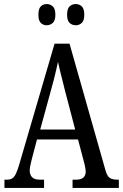

<svg xmlns="http://www.w3.org/2000/svg" viewBox="-20 -930 608 950"><path d="M2 0V-41H15Q30 -41 40 -47Q50 -53 58.5 -70Q67 -87 76 -119L250 -714H324L502 -87Q507 -69 514 -59Q521 -49 532.5 -45Q544 -41 560 -41H568V0H339V-41H357Q381 -41 392.5 -51.5Q404 -62 404 -80Q404 -87 402.5 -96.5Q401 -106 398.5 -117Q396 -128 393 -138L366 -240H163L138 -145Q136 -137 133.5 -126.5Q131 -116 129 -105.5Q127 -95 127 -86Q127 -66 138.5 -53.5Q150 -41 177 -41H198V0ZM179 -289H352L302 -480Q295 -510 288 -536Q281 -562 276 -584Q271 -606 267 -624Q263 -606 258 -584Q253 -562 247 -538.5Q241 -515 234 -490ZM355 -805Q337 -805 324.5 -816.5Q312 -828 312 -857Q312 -887 324.5 -898.5Q337 -910 355 -910Q372 -910 384.5 -898.5Q397 -887 397 -857Q397 -828 384.5 -816.5Q372 -805 355 -805ZM211 -805Q194 -805 182 -816.5Q170 -828 170 -857Q170 -887 182 -898.5Q194 -910 211 -910Q228 -910 241 -898.5Q254 -887 254 -857Q254 -828 241 -816.5Q228 -805 211 -805Z"/></svg>

Font: Noto Serif Khmer ExtraCondensed
Style: Regular
Weight: 400
Width: 2
Designer: Danh Hong and the Monotype Design Team
Foundry: Monotype Imaging Inc.
Version: Version 2.004